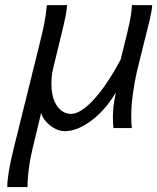

<svg xmlns="http://www.w3.org/2000/svg" viewBox="-20 -507 623 760"><path d="M426.8 -43.5Q426.8 -64.5 429.4 -86.2Q432.1 -107.9 438.5 -141.6Q417.5 -103.5 384.5 -68.1Q351.6 -32.7 312.3 -10.3Q272.9 12.2 235.4 12.2Q216.3 12.2 196 1.2Q175.8 -9.8 161.1 -26.9Q146.5 -43.9 143.1 -61L106.9 89.8Q98.6 125 93.8 162.6Q88.9 200.2 88.9 233.4H8.8Q8.8 184.1 33.2 84.5L136.7 -333Q148.9 -382.3 155.3 -414.3Q161.6 -446.3 165.5 -486.8H245.6Q244.1 -464.8 238.5 -437.7Q232.9 -410.6 221.2 -363.3L215.8 -341.3L190.4 -236.3Q186 -218.8 184.8 -205.1Q183.6 -191.4 183.6 -174.3Q183.6 -135.3 194.6 -108.6Q205.6 -82 223.1 -69.1Q240.7 -56.2 260.7 -56.2Q298.8 -56.2 350.8 -112.5Q402.8 -168.9 457.5 -271L471.2 -326.2Q485.8 -384.3 493.2 -419.4Q500.5 -454.6 502.4 -486.8H582.5Q581.1 -464.4 573 -429.9Q564.9 -395.5 548.8 -332.5Q534.2 -274.9 521.5 -222.2Q511.7 -178.7 505.6 -132.6Q499.5 -86.4 499.5 -48.8Q499.5 -17.6 502 0H429.2Q426.8 -19.5 426.8 -43.5Z"/></svg>

Font: Lesson One Light
Style: Italic
Weight: 300
Italic angle: -14°
Designer: But Ko, Victor Gaultney, Annie Olsen, Julie Remington, Don Collingsworth, Eric Hays, Becca Hirsbrunner
Version: Version 1.100